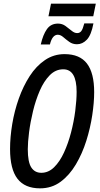

<svg xmlns="http://www.w3.org/2000/svg" viewBox="-20 -1020 548 1050"><path d="M245 -931 259 -1000H504L490 -931ZM203 -777Q215 -830 236.5 -860.5Q258 -891 297 -891Q320 -891 338 -878Q356 -865 371.5 -852Q387 -839 402 -839Q416 -839 424.5 -850Q433 -861 441 -892H491Q479 -828 455 -803Q431 -778 401 -778Q377 -778 359 -791Q341 -804 326 -817Q311 -830 296 -830Q266 -830 253 -777ZM199 10Q116 10 75.5 -42.5Q35 -95 35 -205Q35 -270 47 -342Q59 -414 83 -481.5Q107 -549 142.5 -604Q178 -659 226 -691.5Q274 -724 333 -724Q416 -724 455.5 -672.5Q495 -621 495 -516Q495 -460 484.5 -390Q474 -320 452 -250Q430 -180 395 -121Q360 -62 311.5 -26Q263 10 199 10ZM206 -75Q245 -75 276 -105.5Q307 -136 330 -186Q353 -236 368.5 -295.5Q384 -355 391.5 -413.5Q399 -472 399 -518Q399 -641 326 -641Q284 -641 252 -608.5Q220 -576 197.5 -524Q175 -472 160.5 -412Q146 -352 139 -297Q132 -242 132 -204Q132 -134 151 -104.5Q170 -75 206 -75Z"/></svg>

Font: Noto Sans ExtraCondensed Medium
Style: Italic
Weight: 500
Width: 2
Italic angle: -12°
Designer: Monotype Design Team
Foundry: Monotype Imaging Inc.
Version: Version 2.013; ttfautohint (v1.8.4.7-5d5b)